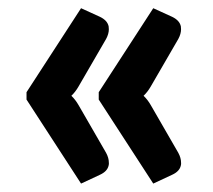

<svg xmlns="http://www.w3.org/2000/svg" viewBox="-20 -498 506 456"><path d="M232 -135Q238.5 -123 238.5 -112Q239 -108.5 238 -105Q235 -91 217.5 -83L172.5 -62L43 -261.5V-279L172.5 -478.5L217.5 -458Q235 -449.5 238 -435.5Q238.5 -432 238.5 -428.5Q238.5 -417.5 232 -405.5L166.5 -292.5Q159 -279.5 149.5 -270.5Q159 -261.5 166.5 -248.5ZM403.5 -135Q410 -123 410 -112Q410.5 -108.5 409.5 -105Q406.5 -91 389 -83L344 -62L214.5 -261.5V-279L344 -478.5L389 -458Q406.5 -449.5 409.5 -435.5Q410 -432 410 -428.5Q410 -417.5 403.5 -405.5L338 -292.5Q330.5 -279.5 321 -270.5Q330.5 -261.5 338 -248.5Z"/></svg>

Font: Lato
Style: Regular
Weight: 800
Designer: Lukasz Dziedzic with Adam Twardoch and Botio Nikoltchev
Foundry: tyPoland Lukasz Dziedzic
Version: Version 2.015; 2015-08-06; http://www.latofonts.com/; ttfaut